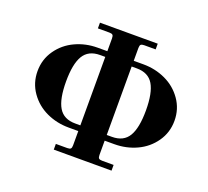

<svg xmlns="http://www.w3.org/2000/svg" viewBox="-122 -862 1095 1012"><g transform="rotate(20 426.0 -356.0)"><path d="M52 -360C52 -316 64.2 -276.7 88.5 -242C112.8 -207.3 144.3 -181 183 -163C221.7 -145 263.3 -136 308 -136H362V-56C362 -46.7 360.3 -40.3 357 -37C353.7 -33.7 347.3 -32 338 -32H274V0H598V-32H534C524.7 -32 518.3 -33.7 515 -37C511.7 -40.3 510 -46.7 510 -56V-136H564C608.7 -136 650.3 -145 689 -163C727.7 -181 759.2 -207.3 783.5 -242C807.8 -276.7 820 -316 820 -360C820 -404 807.8 -443.3 783.5 -478C759.2 -512.7 727.7 -539 689 -557C650.3 -575 608.7 -584 564 -584H510V-656C510 -665.3 511.7 -671.7 515 -675C518.3 -678.3 524.7 -680 534 -680H598V-712H274V-680H338C347.3 -680 353.7 -678.3 357 -675C360.3 -671.7 362 -665.3 362 -656V-584H308C263.3 -584 221.7 -575 183 -557C144.3 -539 112.8 -512.7 88.5 -478C64.2 -443.3 52 -404 52 -360ZM510 -168V-552H539C582.3 -552 613.3 -536.3 632 -505C650.7 -473.7 660 -425.3 660 -360C660 -294.7 650.7 -246.3 632 -215C613.3 -183.7 582.3 -168 539 -168ZM212 -360C212 -425.3 221.3 -473.7 240 -505C258.7 -536.3 289.7 -552 333 -552H362V-168H333C289.7 -168 258.7 -183.7 240 -215C221.3 -246.3 212 -294.7 212 -360Z"/></g></svg>

Font: Km Standard TT
Style: Bold
Weight: 700
Designer: Alexey Kryukov <alexios@thessalonica.org.ru>
Version: Version 2.0.2